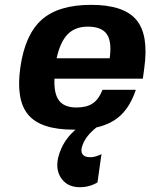

<svg xmlns="http://www.w3.org/2000/svg" viewBox="-20 -529 626 800"><path d="M545.9 -154.8Q523.9 -88.4 484.6 -50.3Q445.3 -12.2 381.8 2Q338.4 36.1 324.2 74.7Q310.5 111.3 335 122.6Q343.3 126 355 126Q365.7 126.5 377.7 123Q389.6 119.6 396.5 116.2L402.8 112.8L386.2 231Q353 251 313 251Q270.5 251 245.8 226.3Q221.2 201.7 219 165.8Q216.8 129.9 236.6 87.2Q256.3 44.4 294.9 11.2H286.1Q150.4 11.2 97.9 -50.5Q45.4 -112.3 64.9 -249Q84.5 -385.7 154.3 -447.3Q224.1 -508.8 359.9 -508.8Q495.6 -508.8 548.1 -446.3Q600.6 -383.8 581.1 -245.1L575.2 -201.2H207Q204.1 -138.7 226.1 -109.9Q248 -81.1 298.8 -81.1Q341.3 -81.1 366.7 -98.4Q392.1 -115.7 407.2 -154.8ZM345.2 -418H345.7Q293.5 -418 262.2 -386.5Q231 -355 215.8 -286.1H437Q446.8 -355.5 425 -386.7Q403.3 -418 345.7 -418H346.2Z"/></svg>

Font: Fivo Sans Modern
Style: Italic
Weight: 700
Designer: Alexander Slobzheninov
Foundry: Alexander Slobzheninov
Version: 1.0